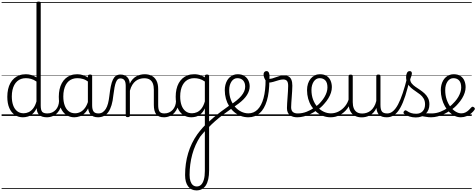

<svg xmlns="http://www.w3.org/2000/svg" viewBox="-20 -1443 5931 2390"><path d="M265 17Q209 17 165 -12Q121 -41 96 -98Q71 -155 71 -238Q71 -288 80.5 -331Q90 -374 109 -408.5Q128 -443 156 -467.5Q184 -492 220.5 -505.5Q257 -519 302 -519Q336 -519 368.5 -509.5Q401 -500 434 -480V-1404Q434 -1414 440.5 -1418.5Q447 -1423 461 -1423Q475 -1423 481 -1418.5Q487 -1414 487 -1404V-129Q487 -73 504.5 -52Q522 -31 572 -31Q581 -31 585.5 -23.5Q590 -16 589.5 -7Q589 2 583 9.5Q577 17 566 17Q534 17 510 10Q486 3 470.5 -11Q455 -25 446.5 -45.5Q438 -66 437 -92L436 -96Q414 -50 384.5 -25Q355 0 324 8.5Q293 17 265 17ZM274 -33Q306 -33 336.5 -47Q367 -61 392.5 -93Q418 -125 434 -181V-428Q399 -452 367 -461Q335 -470 302 -470Q270 -470 243 -460.5Q216 -451 194.5 -432Q173 -413 158 -385.5Q143 -358 135 -322Q127 -286 127 -242Q127 -180 143.5 -133Q160 -86 193 -59.5Q226 -33 274 -33ZM0 898H628V908H0ZM0 -20H628V0H0ZM0 -505H628V-500H0ZM0 -1418H628V-1408H0Z M563 17Q552 17 546.5 9.5Q541 2 541.5 -7Q542 -16 549 -23.5Q556 -31 569 -31Q602 -31 628.5 -43Q655 -55 674 -76Q693 -97 703.5 -125Q714 -153 715 -186Q716 -198 725 -201.5Q734 -205 742.5 -201.5Q751 -198 750 -186Q749 -142 734.5 -104.5Q720 -67 695.5 -40Q671 -13 637 2Q603 17 563 17ZM628 898V908ZM628 -20V0ZM628 -505V-500ZM628 -1418V-1408Z M905 17Q850 17 806 -12Q762 -41 737 -98Q712 -155 712 -238Q712 -288 721.5 -331Q731 -374 750 -408.5Q769 -443 796.5 -467.5Q824 -492 860.5 -505.5Q897 -519 942 -519Q980 -519 1016.5 -506.5Q1053 -494 1089 -470V-419Q1049 -449 1014 -459.5Q979 -470 943 -470Q911 -470 883.5 -460.5Q856 -451 834.5 -432Q813 -413 798.5 -385.5Q784 -358 776 -322Q768 -286 768 -242Q768 -180 784.5 -133Q801 -86 833.5 -59.5Q866 -33 915 -33Q949 -33 981 -49Q1013 -65 1039.5 -101.5Q1066 -138 1083 -202L1101 -159Q1080 -85 1046.5 -47Q1013 -9 975.5 4Q938 17 905 17ZM1201 17Q1167 17 1143 7Q1119 -3 1104 -22Q1089 -41 1081.5 -69Q1074 -97 1074 -132V-495Q1074 -506 1081 -510.5Q1088 -515 1102 -515Q1115 -515 1121 -510.5Q1127 -506 1127 -496V-133Q1127 -81 1144 -56Q1161 -31 1207 -31Q1214 -31 1218 -23.5Q1222 -16 1221.5 -7Q1221 2 1216.5 9.5Q1212 17 1201 17ZM628 898H1263V908H628ZM628 -20H1263V0H628ZM628 -505H1263V-500H628ZM628 -1418H1263V-1408H628Z M1198 17Q1189 17 1184.5 9.5Q1180 2 1180.5 -7Q1181 -16 1187 -23.5Q1193 -31 1204 -31Q1235 -31 1257.5 -45.5Q1280 -60 1297 -87.5Q1314 -115 1324.5 -155Q1335 -195 1341 -247Q1349 -318 1359.5 -369Q1370 -420 1385.5 -452Q1401 -484 1423.5 -499.5Q1446 -515 1479 -515Q1488 -515 1492.5 -508Q1497 -501 1496.5 -491.5Q1496 -482 1491 -474.5Q1486 -467 1477 -467Q1459 -467 1446 -455.5Q1433 -444 1423 -419Q1413 -394 1405.5 -354Q1398 -314 1391 -257Q1384 -186 1368.5 -134.5Q1353 -83 1329 -49Q1305 -15 1272.5 1Q1240 17 1198 17ZM1263 898H1363V908H1263ZM1263 -20H1363V0H1263ZM1263 -505H1363V-500H1263ZM1263 -1418H1363V-1408H1263Z M2022 17Q1985 17 1960.5 6.5Q1936 -4 1922 -24Q1908 -44 1901.5 -72.5Q1895 -101 1895 -137V-326Q1895 -371 1883 -403Q1871 -435 1844.5 -452Q1818 -469 1775 -469Q1748 -469 1720.5 -461Q1693 -453 1669.5 -435Q1646 -417 1627.5 -387.5Q1609 -358 1597 -314V-4Q1597 6 1590.5 10.5Q1584 15 1570 15Q1557 15 1551 10.5Q1545 6 1545 -4V-374Q1545 -424 1528 -445.5Q1511 -467 1477 -467Q1466 -467 1460.5 -474.5Q1455 -482 1455.5 -491.5Q1456 -501 1462 -508Q1468 -515 1479 -515Q1507 -515 1527.5 -507Q1548 -499 1562.5 -484.5Q1577 -470 1585 -450Q1593 -430 1595 -405V-401Q1611 -435 1632 -457.5Q1653 -480 1678 -493.5Q1703 -507 1729.5 -513Q1756 -519 1782 -519Q1830 -519 1867.5 -500Q1905 -481 1927 -440.5Q1949 -400 1949 -334V-137Q1949 -82 1964.5 -56.5Q1980 -31 2028 -31Q2037 -31 2042 -23.5Q2047 -16 2046.5 -7Q2046 2 2040 9.5Q2034 17 2022 17ZM1363 898H2084V908H1363ZM1363 -20H2084V0H1363ZM1363 -505H2084V-500H1363ZM1363 -1418H2084V-1408H1363Z M2019 17Q2008 17 2002.5 9.5Q1997 2 1997.5 -7Q1998 -16 2005 -23.5Q2012 -31 2025 -31Q2058 -31 2084.5 -43Q2111 -55 2130 -76Q2149 -97 2159.5 -125Q2170 -153 2171 -186Q2172 -198 2181 -201.5Q2190 -205 2198.5 -201.5Q2207 -198 2206 -186Q2205 -142 2190.5 -104.5Q2176 -67 2151.5 -40Q2127 -13 2093 2Q2059 17 2019 17ZM2084 898V908ZM2084 -20V0ZM2084 -505V-500ZM2084 -1418V-1408Z M2426 927Q2359 927 2321.5 877Q2284 827 2284 736Q2284 663 2293.5 595.5Q2303 528 2322 464.5Q2341 401 2369.5 342Q2398 283 2437 228Q2453 207 2469 186.5Q2485 166 2501 148.5Q2517 131 2530 118V-94Q2506 -45 2476.5 -21.5Q2447 2 2417.5 9.5Q2388 17 2361 17Q2305 17 2261 -12Q2217 -41 2192 -98Q2167 -155 2167 -238Q2167 -288 2176.5 -331Q2186 -374 2205 -408.5Q2224 -443 2252 -467.5Q2280 -492 2316 -505.5Q2352 -519 2397 -519Q2422 -519 2443 -515Q2464 -511 2485.5 -503Q2507 -495 2530 -480V-496Q2530 -506 2536.5 -510.5Q2543 -515 2557 -515Q2570 -515 2576.5 -510.5Q2583 -506 2583 -496V677Q2583 740 2572.5 787Q2562 834 2542 865Q2522 896 2492.5 911.5Q2463 927 2426 927ZM2430 878Q2461 878 2483 857Q2505 836 2517.5 793Q2530 750 2530 685V190Q2522 199 2512.5 209.5Q2503 220 2493 232.5Q2483 245 2472 258Q2440 307 2415 362.5Q2390 418 2373.5 478.5Q2357 539 2348.5 603.5Q2340 668 2340 735Q2340 780 2350.5 812Q2361 844 2381 861Q2401 878 2430 878ZM2370 -33Q2402 -33 2432.5 -46.5Q2463 -60 2488.5 -92.5Q2514 -125 2530 -181V-428Q2495 -452 2463 -461Q2431 -470 2398 -470Q2366 -470 2339 -460.5Q2312 -451 2290.5 -432Q2269 -413 2254 -385.5Q2239 -358 2231 -322Q2223 -286 2223 -242Q2223 -180 2239.5 -133Q2256 -86 2289 -59.5Q2322 -33 2370 -33ZM2084 898H2719V908H2084ZM2084 -20H2719V0H2084ZM2084 -505H2719V-500H2084ZM2084 -1418H2719V-1408H2084Z M2874 -100Q2812 -57 2757 -15.5Q2702 26 2656 66.5Q2610 107 2574 146Q2568 153 2561 150Q2554 147 2549.5 138Q2545 129 2545 119Q2545 109 2553 100Q2588 63 2633 24.5Q2678 -14 2732.5 -55Q2787 -96 2850 -140Q2858 -146 2866 -143Q2874 -140 2879.5 -132Q2885 -124 2884 -115Q2883 -106 2874 -100ZM2719 898V908ZM2719 -20V0ZM2719 -505V-500ZM2719 -1418V-1408Z M2852 -140Q2894 -167 2927 -194Q2960 -221 2983.5 -249Q3007 -277 3019.5 -305.5Q3032 -334 3032 -364Q3032 -414 3006 -442Q2980 -470 2934 -470Q2924 -470 2918.5 -477.5Q2913 -485 2914 -494.5Q2915 -504 2921 -511.5Q2927 -519 2938 -519Q2991 -519 3024 -496.5Q3057 -474 3072.5 -440Q3088 -406 3088 -369Q3088 -341 3079.5 -314Q3071 -287 3054 -260Q3037 -233 3011.5 -207Q2986 -181 2952.5 -155.5Q2919 -130 2878 -104ZM2719 898H3163V908H2719ZM2719 -20H3163V0H2719ZM2719 -505H3163V-500H2719ZM2719 -1418H3163V-1408H2719Z M3072 17Q3021 17 2976.5 0Q2932 -17 2895.5 -48Q2859 -79 2832.5 -121.5Q2806 -164 2792 -214.5Q2778 -265 2778 -321Q2778 -355 2785.5 -385.5Q2793 -416 2807 -440.5Q2821 -465 2841 -482.5Q2861 -500 2885.5 -509.5Q2910 -519 2938 -519Q2949 -519 2954 -511.5Q2959 -504 2958 -494.5Q2957 -485 2951 -477.5Q2945 -470 2934 -470Q2912 -470 2894 -459.5Q2876 -449 2862.5 -429.5Q2849 -410 2841 -383Q2833 -356 2833 -323Q2833 -257 2853 -203.5Q2873 -150 2907 -111.5Q2941 -73 2984 -52.5Q3027 -32 3072 -32Q3139 -32 3187 -80Q3235 -128 3260.5 -221.5Q3286 -315 3286 -451Q3286 -462 3293 -467Q3300 -472 3309.5 -471.5Q3319 -471 3326 -465Q3333 -459 3333 -449Q3333 -292 3301.5 -188.5Q3270 -85 3212 -34Q3154 17 3072 17ZM3163 898H3176V908H3163ZM3163 -20H3176V0H3163ZM3163 -505H3176V-500H3163ZM3163 -1418H3176V-1408H3163Z M3679 17Q3654 17 3631 11Q3608 5 3590 -8.5Q3572 -22 3562 -44Q3552 -66 3552 -97Q3552 -124 3554.5 -159Q3557 -194 3559.5 -232.5Q3562 -271 3564.5 -307Q3567 -343 3567 -374Q3567 -419 3551.5 -436.5Q3536 -454 3505 -454Q3480 -454 3447.5 -444Q3415 -434 3383 -424.5Q3351 -415 3325 -415Q3309 -415 3294.5 -431.5Q3280 -448 3270.5 -471.5Q3261 -495 3261 -514Q3261 -527 3265 -536.5Q3269 -546 3277.5 -552Q3286 -558 3297 -558Q3317 -558 3326 -540Q3335 -522 3335 -497Q3335 -488 3334.5 -479Q3334 -470 3333 -462Q3350 -461 3370.5 -467Q3391 -473 3414.5 -482Q3438 -491 3463 -497.5Q3488 -504 3514 -504Q3550 -504 3573 -491Q3596 -478 3607.5 -449.5Q3619 -421 3619 -376Q3619 -345 3616.5 -308.5Q3614 -272 3611.5 -235Q3609 -198 3606.5 -165Q3604 -132 3604 -108Q3604 -68 3625 -49.5Q3646 -31 3685 -31Q3696 -31 3701 -23.5Q3706 -16 3705.5 -7Q3705 2 3698.5 9.5Q3692 17 3679 17ZM3175 898H3743V908H3175ZM3175 -20H3743V0H3175ZM3175 -505H3743V-500H3175ZM3175 -1418H3743V-1408H3175Z M3681 17Q3668 17 3662.5 9.5Q3657 2 3658.5 -7Q3660 -16 3667.5 -23.5Q3675 -31 3687 -31Q3743 -31 3797 -52Q3851 -73 3895 -105Q3903 -110 3909.5 -107Q3916 -104 3920.5 -96.5Q3925 -89 3925 -80.5Q3925 -72 3918 -67Q3884 -43 3844 -24Q3804 -5 3762.5 6Q3721 17 3681 17ZM3743 898V908ZM3743 -20V0ZM3743 -505V-500ZM3743 -1418V-1408Z M3898 -106Q3921 -122 3941.5 -140.5Q3962 -159 3979 -180Q4003 -207 4020 -236.5Q4037 -266 4046.5 -295.5Q4056 -325 4056 -355Q4056 -414 4030 -442Q4004 -470 3958 -470Q3948 -470 3942.5 -477.5Q3937 -485 3938 -494.5Q3939 -504 3945 -511.5Q3951 -519 3962 -519Q4015 -519 4048 -496.5Q4081 -474 4096 -437Q4111 -400 4111 -358Q4111 -324 4099.5 -288.5Q4088 -253 4067 -218.5Q4046 -184 4017 -152Q3998 -129 3974.5 -108Q3951 -87 3926 -69ZM3743 898H4187V908H3743ZM3743 -20H4187V0H3743ZM3743 -505H4187V-500H3743ZM3743 -1418H4187V-1408H3743Z M4096 17Q4046 17 4001 0Q3956 -17 3920 -48Q3884 -79 3857 -121.5Q3830 -164 3816 -214.5Q3802 -265 3802 -321Q3802 -364 3813.5 -400.5Q3825 -437 3847 -463.5Q3869 -490 3898 -504.5Q3927 -519 3962 -519Q3973 -519 3978 -511.5Q3983 -504 3982 -494.5Q3981 -485 3975 -477.5Q3969 -470 3958 -470Q3936 -470 3918 -459.5Q3900 -449 3886.5 -429.5Q3873 -410 3865 -383Q3857 -356 3857 -323Q3857 -257 3877 -203.5Q3897 -150 3931.5 -111.5Q3966 -73 4009.5 -52.5Q4053 -32 4099 -32Q4151 -32 4196.5 -56Q4242 -80 4275.5 -121.5Q4309 -163 4323 -216Q4325 -225 4334 -225.5Q4343 -226 4350 -220.5Q4357 -215 4354 -203Q4340 -139 4302 -89.5Q4264 -40 4210.5 -11.5Q4157 17 4096 17ZM4187 898V908ZM4187 -20V0ZM4187 -505V-500ZM4187 -1418V-1408Z M4482 18Q4434 18 4397 -1.5Q4360 -21 4339.5 -61.5Q4319 -102 4319 -166V-496Q4319 -505 4325 -509.5Q4331 -514 4344 -514Q4358 -514 4364.5 -509.5Q4371 -505 4371 -496V-171Q4371 -127 4383.5 -95.5Q4396 -64 4422 -47Q4448 -30 4489 -30Q4518 -30 4545 -39Q4572 -48 4595 -66.5Q4618 -85 4636 -115Q4654 -145 4664 -186V-496Q4664 -506 4670.5 -510.5Q4677 -515 4691 -515Q4704 -515 4710 -510.5Q4716 -506 4716 -496V-137Q4716 -78 4734.5 -54.5Q4753 -31 4800 -31Q4810 -31 4814.5 -23.5Q4819 -16 4818.5 -7Q4818 2 4812 9.5Q4806 17 4794 17Q4764 17 4742 10.5Q4720 4 4704.5 -9Q4689 -22 4680 -41.5Q4671 -61 4667 -87L4666 -100Q4651 -66 4629.5 -43Q4608 -20 4583.5 -7Q4559 6 4533 12Q4507 18 4482 18ZM4187 898H4858V908H4187ZM4187 -20H4858V0H4187ZM4187 -505H4858V-500H4187ZM4187 -1418H4858V-1408H4187Z M4796 17Q4783 17 4777.5 9.5Q4772 2 4773.5 -7Q4775 -16 4782.5 -23.5Q4790 -31 4802 -31Q4839 -31 4872.5 -59.5Q4906 -88 4935.5 -144Q4965 -200 4993 -283.5Q5021 -367 5048 -476Q5051 -487 5060 -488Q5069 -489 5077 -483.5Q5085 -478 5082 -467Q5055 -343 5025.5 -251.5Q4996 -160 4962.5 -100.5Q4929 -41 4888 -12Q4847 17 4796 17ZM4858 898V908ZM4858 -20V0ZM4858 -505V-500ZM4858 -1418V-1408Z M5345 17Q5312 17 5285.5 11.5Q5259 6 5234 3.5Q5209 1 5180 12L5201 -11Q5238 -25 5263.5 -29Q5289 -33 5309.5 -32Q5330 -31 5351 -31Q5360 -31 5364 -23.5Q5368 -16 5366.5 -7Q5365 2 5359.5 9.5Q5354 17 5345 17ZM5156 19Q5114 19 5076 7Q5038 -5 5009 -27Q5003 -33 5002.5 -41.5Q5002 -50 5010 -59Q5017 -68 5024.5 -69.5Q5032 -71 5041 -65Q5069 -45 5096.5 -36Q5124 -27 5161 -27Q5212 -27 5241.5 -58.5Q5271 -90 5271 -144Q5271 -186 5254 -215.5Q5237 -245 5210 -266.5Q5183 -288 5153 -307.5Q5123 -327 5096 -350.5Q5069 -374 5052 -406Q5035 -438 5035 -485Q5035 -511 5045.5 -534.5Q5056 -558 5080 -558Q5093 -558 5100 -550.5Q5107 -543 5107 -530Q5107 -519 5101.5 -499.5Q5096 -480 5086 -456Q5087 -427 5105 -404.5Q5123 -382 5150 -363.5Q5177 -345 5207 -325Q5237 -305 5264 -280.5Q5291 -256 5308 -223Q5325 -190 5325 -144Q5325 -71 5279 -26Q5233 19 5156 19ZM4858 898H5408V908H4858ZM4858 -20H5408V0H4858ZM4858 -505H5408V-500H4858ZM4858 -1418H5408V-1408H4858Z M5346 17Q5333 17 5327.5 9.5Q5322 2 5323.5 -7Q5325 -16 5332.5 -23.5Q5340 -31 5352 -31Q5408 -31 5462 -52Q5516 -73 5560 -105Q5568 -110 5574.5 -107Q5581 -104 5585.5 -96.5Q5590 -89 5590 -80.5Q5590 -72 5583 -67Q5549 -43 5509 -24Q5469 -5 5427.5 6Q5386 17 5346 17ZM5408 898V908ZM5408 -20V0ZM5408 -505V-500ZM5408 -1418V-1408Z M5560 -103Q5584 -120 5605 -139.5Q5626 -159 5644 -180Q5668 -207 5685 -236.5Q5702 -266 5711.5 -296Q5721 -326 5721 -354Q5721 -413 5695 -441.5Q5669 -470 5623 -470Q5602 -470 5583.5 -459.5Q5565 -449 5551 -429Q5537 -409 5529.5 -382Q5522 -355 5522 -322Q5522 -256 5540.5 -202.5Q5559 -149 5589 -111Q5619 -73 5654 -52.5Q5689 -32 5722 -32Q5752 -32 5775 -44Q5798 -56 5816 -73.5Q5834 -91 5847 -106Q5855 -115 5863 -114.5Q5871 -114 5880 -107Q5888 -101 5890.5 -93.5Q5893 -86 5887 -77Q5871 -53 5845 -31.5Q5819 -10 5786 3.5Q5753 17 5715 17Q5677 17 5640.5 0Q5604 -17 5572.5 -48Q5541 -79 5517.5 -121.5Q5494 -164 5480.5 -214.5Q5467 -265 5467 -321Q5467 -355 5474.5 -385.5Q5482 -416 5496 -440.5Q5510 -465 5530 -482.5Q5550 -500 5574.5 -509.5Q5599 -519 5627 -519Q5680 -519 5713 -496.5Q5746 -474 5761 -437Q5776 -400 5776 -358Q5776 -324 5764.5 -288.5Q5753 -253 5732 -218.5Q5711 -184 5682 -152Q5662 -128 5637 -106Q5612 -84 5585 -65ZM5408 898H5852V908H5408ZM5408 -20H5852V0H5408ZM5408 -505H5852V-500H5408ZM5408 -1418H5852V-1408H5408Z"/></svg>

Font: Playwrite FR Trad Guides
Style: Regular
Weight: 400
Designer: Veronika Burian, José Scaglione
Foundry: TypeTogether
Version: Version 1.003